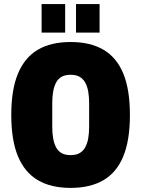

<svg xmlns="http://www.w3.org/2000/svg" viewBox="-20 -905 689 937"><path d="M325 12Q229 12 165 -25.5Q101 -63 68 -141.5Q35 -220 35 -344Q35 -468 68 -546.5Q101 -625 165 -662.5Q229 -700 325 -700Q420 -700 484.5 -662.5Q549 -625 581.5 -546.5Q614 -468 614 -344Q614 -220 581.5 -141.5Q549 -63 484.5 -25.5Q420 12 325 12ZM325 -148Q351 -148 368 -157.5Q385 -167 395.5 -185.5Q406 -204 410.5 -229.5Q415 -255 415 -286V-402Q415 -433 410.5 -458.5Q406 -484 395.5 -502.5Q385 -521 368 -530.5Q351 -540 325 -540Q298 -540 281 -530.5Q264 -521 254 -502.5Q244 -484 239.5 -458.5Q235 -433 235 -402V-286Q235 -255 239.5 -229.5Q244 -204 254 -185.5Q264 -167 281 -157.5Q298 -148 325 -148ZM183 -746V-885H298V-746ZM351 -746V-885H466V-746Z"/></svg>

Font: Archivo Condensed Black
Style: Regular
Weight: 900
Width: 3
Designer: Hector Gatti
Foundry: Omnibus-Type
Version: Version 2.001